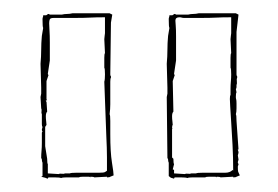

<svg xmlns="http://www.w3.org/2000/svg" viewBox="-20 -731 418 289"><path d="M243 -464H252Q260 -464 262 -463Q264 -464 270 -464H289Q290 -465 295 -465H304Q305 -465 306 -464V-465Q311 -465 312 -464L331 -465V-464Q335 -464 336 -465L341 -467Q339 -471 338.5 -472.5Q338 -474 338 -480Q338 -481 338.5 -482Q339 -483 339 -484L338 -486Q338 -488 338.5 -489Q339 -490 339 -491L338 -497H339H338L339 -501Q339 -503 338.5 -504Q338 -505 338 -506H339L336 -549Q336 -558 335 -559Q336 -562 336 -568V-575Q336 -580 335.5 -581.5Q335 -583 335 -585Q335 -591 336 -592L335 -597Q336 -598 336 -600V-603Q337 -605 336.5 -608.5Q336 -612 337 -614V-616Q336 -617 336 -619V-683L339 -709L335 -711H279Q275 -710 271 -710Q267 -710 263 -709H245Q244 -710 243 -710Q242 -710 241 -709Q240 -708 239 -708H235Q235 -706 234.5 -705Q234 -704 234 -702Q234 -690 235 -689L233 -677Q232 -666 232 -656Q232 -646 231 -635L232 -599V-590L231 -585L232 -493Q233 -492 233 -491Q233 -488 234 -486V-466Q237 -463 239 -463L242 -462Q242 -463 243 -464ZM53 -464H62Q70 -464 72 -463Q74 -464 80 -464H99Q100 -465 105 -465H114Q115 -465 116 -464V-465Q121 -465 122 -464L141 -465V-464Q145 -464 146 -465L151 -467Q151 -471 148.5 -486.5Q146 -502 146 -529V-549Q146 -558 145 -559Q146 -567 146 -574Q146 -581 146 -586V-608Q146 -613 147 -614V-616Q146 -617 146 -619L147 -697L149 -709L145 -711H89Q85 -710 81 -710Q77 -710 73 -709H55Q54 -710 53 -710Q52 -710 51 -709Q50 -708 49 -708H45Q45 -706 44.5 -705Q44 -704 44 -702Q44 -690 45 -689L43 -677Q42 -666 42 -656Q42 -646 41 -635L42 -599V-590L41 -585L42 -568Q43 -566 42.5 -563.5Q42 -561 43 -559V-544Q43 -541 44 -540L43 -536Q43 -534 44 -533Q43 -532 43 -531V-516Q43 -509 42.5 -504Q42 -499 42 -493Q43 -492 43 -491Q43 -488 44 -486V-466L42 -465Q50 -463 49 -463L52 -462Q52 -463 53 -464ZM48 -540 50 -543Q50 -545 49.5 -548.5Q49 -552 49 -556Q49 -561 51 -563L50 -578Q49 -578 49 -580H51Q50 -581 50 -582V-609L53 -618Q52 -619 52 -620L55 -640V-667Q55 -678 54.5 -685Q54 -692 54 -696Q54 -700 55 -702Q56 -704 61 -704H91Q107 -704 115.5 -704.5Q124 -705 138 -705V-681Q138 -680 137.5 -677Q137 -674 137 -672L138 -651Q137 -650 137 -644V-629Q138 -628 138 -619Q138 -611 137 -608Q137 -603 140 -527Q141 -507 141 -494Q141 -481 141 -474L138 -472Q136 -471 129 -471H95Q87 -471 85 -470H78Q76 -469 73 -469.5Q70 -470 68 -469L52 -470V-484Q51 -485 51 -492L48 -511ZM240 -537 239 -538Q239 -542 240 -543Q240 -545 239.5 -548.5Q239 -552 239 -556Q239 -561 241 -563L240 -609L243 -618Q242 -619 242 -620L245 -640V-676Q245 -687 244.5 -692.5Q244 -698 244 -700Q244 -705 250 -705Q252 -705 253.5 -704.5Q255 -704 257 -704H281Q297 -704 305.5 -704.5Q314 -705 328 -705V-681Q328 -680 327.5 -677Q327 -674 327 -672L328 -651Q327 -650 327 -644V-629Q328 -628 328 -619Q328 -614 327.5 -608.5Q327 -603 327 -598V-588Q326 -587 326 -582Q326 -580 326.5 -571Q327 -562 328 -547Q329 -532 330 -513Q331 -494 331 -474Q331 -475 330 -475Q326 -471 319 -471H285Q277 -471 275 -470H268Q266 -469 263 -469.5Q260 -470 258 -469L242 -470V-475Q241 -476 240 -476L242 -484Q241 -485 241 -492L239 -494V-537Z"/></svg>

Font: Londrina Sketch
Style: Regular
Weight: 400
Designer: Marcelo Magalhaes
Foundry: Marcelo Magalhães
Version: Version 1.002